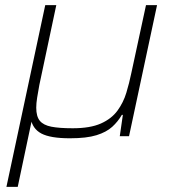

<svg xmlns="http://www.w3.org/2000/svg" viewBox="-20 -530 687 747"><path d="M5 197 156 -510H199L133 -199Q128 -172 124.5 -150Q121 -128 121 -111Q121 -77 135 -60Q149 -43 180 -37Q211 -31 263 -31Q331 -31 372.5 -49.5Q414 -68 437 -99.5Q460 -131 471.5 -169Q483 -207 491 -246L548 -510H591L482 0H446L458 -83H454Q439 -57 416.5 -36.5Q394 -16 355.5 -4Q317 8 252 8Q176 8 141 -10.5Q106 -29 99 -71L109 -87L49 197Z"/></svg>

Font: Saira SemiExpanded ExtraLight
Style: Italic
Weight: 250
Width: 6
Italic angle: -12°
Designer: Hector Gatti with collaboration of the Omnibus-Type team
Foundry: Omnibus-Type
Version: Version 1.101